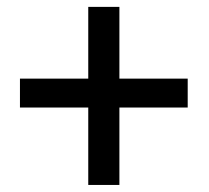

<svg xmlns="http://www.w3.org/2000/svg" viewBox="-20 -609 606 558"><path d="M327 -71.5H236.5V-296.5H38V-380.5H236.5V-589H327V-380.5H525.5V-296.5H327Z"/></svg>

Font: Roberto Sans
Style: Regular
Weight: 400
Designer: Google (font) & Cristiano Sobral (main changes)
Version: Version 1.500; ttfautohint (v1.8.4.7-5d5b-dirty)